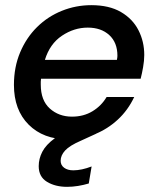

<svg xmlns="http://www.w3.org/2000/svg" viewBox="-20 -528 602 744"><path d="M243 12Q148 12 91 -45Q34 -102 34 -199Q34 -268 58 -325Q82 -382 123.5 -423Q165 -464 219.5 -486Q274 -508 334 -508Q403 -508 448.5 -481.5Q494 -455 516.5 -411Q539 -367 539 -315Q539 -293 534.5 -267.5Q530 -242 525 -223H139Q138 -217 138 -211.5Q138 -206 138 -200Q138 -139 173 -107.5Q208 -76 259 -76Q304 -76 338.5 -97Q373 -118 393 -152H500Q476 -101 436.5 -64.5Q397 -28 347.5 -8Q298 12 243 12ZM154 -296H433Q434 -301 434.5 -305Q435 -309 435 -312Q435 -363 403.5 -392Q372 -421 320 -421Q267 -421 220 -389.5Q173 -358 154 -296ZM240 196Q194 196 162 176.5Q130 157 130 116Q130 87 144 60Q158 33 192 8Q226 -17 284 -40L338 -62L353 -10L294 17Q250 36 232.5 55Q215 74 215 95Q215 112 228.5 122Q242 132 264 132Q296 132 335 117L324 183Q304 189 282.5 192.5Q261 196 240 196Z"/></svg>

Font: Rethink Sans Medium
Style: Italic
Weight: 500
Italic angle: -10°
Designer: The Rethink Sans project authors (Hans Thiessen). DM Sans designed by Colophon Foundry.
Foundry: Rethink Communications LLC
Version: Version 1.001